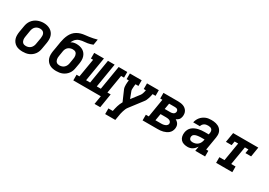

<svg xmlns="http://www.w3.org/2000/svg" viewBox="19 -1749 4162 2969"><g transform="rotate(30 2100.0 -265.0)"><path d="M255 8Q224 8 193 2Q162 -4 136.5 -19Q111 -34 92.5 -57.5Q74 -81 65 -109.5Q56 -138 56 -169.5Q56 -201 61 -233L80 -343Q84 -370 94 -397Q104 -424 121 -447.5Q138 -471 161.5 -489.5Q185 -508 211.5 -519Q238 -530 265.5 -535.5Q293 -541 321 -541Q353 -541 383 -533.5Q413 -526 438.5 -511Q464 -496 482.5 -472.5Q501 -449 510 -420.5Q519 -392 519 -360.5Q519 -329 514 -297L495 -187Q491 -160 481.5 -133Q472 -106 455 -82.5Q438 -59 414.5 -40.5Q391 -22 364.5 -11Q338 0 310 4Q282 8 255 8ZM257 -93Q279 -93 301 -100.5Q323 -108 339.5 -124Q356 -140 365.5 -161Q375 -182 378 -203L397 -313Q400 -336 399.5 -358.5Q399 -381 389 -400Q379 -419 359 -428Q339 -437 316 -437Q294 -437 272.5 -429.5Q251 -422 234.5 -406Q218 -390 209 -369Q200 -348 197 -327L179 -217Q176 -202 175.5 -187Q175 -172 177.5 -157.5Q180 -143 186.5 -130.5Q193 -118 203.5 -109Q214 -100 228 -96.5Q242 -93 257 -93Z M855 8Q824 8 793 2Q762 -4 736.5 -19Q711 -34 692.5 -57.5Q674 -81 665 -109.5Q656 -138 656 -169.5Q656 -201 661 -233L676 -318Q677 -326 678 -333.5Q679 -341 681 -349Q686 -383 692 -416.5Q698 -450 708 -484Q718 -518 734 -551Q750 -584 774 -611Q798 -638 830 -656.5Q862 -675 896 -684.5Q930 -694 964.5 -697.5Q999 -701 1034 -706Q1069 -711 1103 -718Q1137 -725 1171 -735L1154 -634Q1132 -625 1109.5 -618.5Q1087 -612 1064 -608Q1041 -604 1018 -602.5Q995 -601 972 -597.5Q949 -594 926 -586.5Q903 -579 883.5 -564.5Q864 -550 849.5 -529.5Q835 -509 827 -487Q848 -502 873 -507.5Q898 -513 922 -513Q953 -513 983 -506Q1013 -499 1038 -484Q1063 -469 1080.5 -445.5Q1098 -422 1106.5 -393.5Q1115 -365 1115 -334Q1115 -303 1110 -272L1095 -187Q1091 -160 1081.5 -133Q1072 -106 1055 -82.5Q1038 -59 1014.5 -40.5Q991 -22 964.5 -11Q938 0 910 4Q882 8 855 8ZM857 -93Q879 -93 901 -100.5Q923 -108 939.5 -124Q956 -140 965.5 -161Q975 -182 978 -203L992 -288Q995 -303 995.5 -318Q996 -333 993.5 -347Q991 -361 985 -374Q979 -387 968.5 -396Q958 -405 943.5 -408.5Q929 -412 914 -412Q893 -412 872 -405.5Q851 -399 834 -385Q817 -371 807 -350.5Q797 -330 794 -310L779 -217Q776 -202 775.5 -187Q775 -172 777.5 -157.5Q780 -143 786.5 -130.5Q793 -118 803.5 -109Q814 -100 828 -96.5Q842 -93 857 -93Z M1625 151 1650 0H1159V-101H1210L1265 -429H1226V-530H1400L1329 -101H1401L1472 -530H1591L1520 -101H1592L1663 -530H1817V-429H1765L1710 -101H1768L1727 151Z M1846 205V104H1924Q1924 104 1924 104Q1924 104 1924 104Q1929 79 1934.5 55Q1940 31 1947.5 6.5Q1955 -18 1965 -41.5Q1975 -65 1988 -87L1907 -273Q1900 -290 1897.5 -309.5Q1895 -329 1895.5 -349Q1896 -369 1897.5 -389Q1899 -409 1902 -429H1863V-530H2074V-429H2022Q2020 -419 2019 -409Q2018 -399 2017 -389Q2016 -379 2015.5 -369.5Q2015 -360 2014.5 -350Q2014 -340 2014 -330Q2014 -320 2017 -311L2064 -188L2176 -334Q2184 -345 2188 -357Q2192 -369 2196 -381Q2200 -393 2202.5 -405Q2205 -417 2207 -429H2169V-530H2380V-429H2327Q2324 -409 2319 -389Q2314 -369 2307.5 -349Q2301 -329 2292.5 -309.5Q2284 -290 2270 -273L2101 -52Q2086 -33 2077 -10.5Q2068 12 2061 34Q2054 56 2049 78.5Q2044 101 2041 124L2027 205Z M2396 0V-101H2448L2502 -429H2463V-530H2724Q2749 -530 2773.5 -526.5Q2798 -523 2820 -514.5Q2842 -506 2860 -491Q2878 -476 2889.5 -455.5Q2901 -435 2904 -410.5Q2907 -386 2903 -361Q2900 -347 2895 -332.5Q2890 -318 2880.5 -306.5Q2871 -295 2858 -286Q2845 -277 2831 -271Q2848 -262 2862.5 -249Q2877 -236 2886 -219Q2895 -202 2897 -181.5Q2899 -161 2896 -141Q2892 -117 2880.5 -94.5Q2869 -72 2849.5 -55Q2830 -38 2807 -27.5Q2784 -17 2760 -10.5Q2736 -4 2712 -2Q2688 0 2664 0ZM2604 -324H2705Q2718 -324 2730.5 -326Q2743 -328 2755 -334Q2767 -340 2775 -351Q2783 -362 2785 -374Q2787 -387 2783 -398.5Q2779 -410 2770 -417Q2761 -424 2749 -426.5Q2737 -429 2724 -429H2622ZM2567 -101H2664Q2676 -101 2687 -101.5Q2698 -102 2709 -104.5Q2720 -107 2731.5 -110.5Q2743 -114 2753 -120.5Q2763 -127 2770 -137Q2777 -147 2779 -158Q2782 -175 2773.5 -189.5Q2765 -204 2750.5 -211Q2736 -218 2719.5 -220.5Q2703 -223 2686 -223H2588Z M3201 8Q3166 8 3133 -2Q3100 -12 3078.5 -36.5Q3057 -61 3050.5 -95Q3044 -129 3050 -164Q3054 -191 3067.5 -217.5Q3081 -244 3103.5 -263Q3126 -282 3153 -294Q3180 -306 3208 -312.5Q3236 -319 3263.5 -321.5Q3291 -324 3319 -324H3390L3396 -356Q3398 -373 3394.5 -390Q3391 -407 3379 -418Q3367 -429 3350.5 -433Q3334 -437 3316 -437Q3300 -437 3282.5 -434Q3265 -431 3249.5 -421.5Q3234 -412 3223 -397Q3212 -382 3208 -365H3089Q3094 -390 3105 -414Q3116 -438 3132.5 -458.5Q3149 -479 3171 -495Q3193 -511 3217 -521Q3241 -531 3266.5 -534.5Q3292 -538 3316 -538Q3338 -538 3359 -536Q3380 -534 3400 -528.5Q3420 -523 3438 -514Q3456 -505 3471 -491.5Q3486 -478 3496.5 -460.5Q3507 -443 3512 -423Q3517 -403 3516.5 -382Q3516 -361 3513 -339L3473 -101H3512V0H3337L3350 -82Q3338 -63 3322 -45.5Q3306 -28 3286.5 -15.5Q3267 -3 3244.5 2.5Q3222 8 3201 8ZM3235 -93Q3259 -93 3283.5 -100.5Q3308 -108 3327 -125Q3346 -142 3357 -165.5Q3368 -189 3372 -213L3374 -223H3319Q3308 -223 3297.5 -222.5Q3287 -222 3276.5 -221Q3266 -220 3255.5 -218.5Q3245 -217 3234 -214.5Q3223 -212 3213 -208Q3203 -204 3193.5 -197.5Q3184 -191 3178 -181.5Q3172 -172 3170 -161Q3168 -147 3171.5 -133Q3175 -119 3184 -109.5Q3193 -100 3207 -96.5Q3221 -93 3235 -93Z M3709 0V-101H3800L3855 -429H3792L3780 -357H3678L3707 -530H4156L4128 -357H4026L4038 -429H3975L3920 -101H3998V0Z"/></g></svg>

Font: Iosevka Curly Slab ExObl
Style: Bold
Weight: 700
Width: 7
Italic angle: -9°
Monospace: yes
Designer: Belleve Invis
Foundry: Belleve Invis
Version: Version 11.0.0; ttfautohint (v1.8.3)